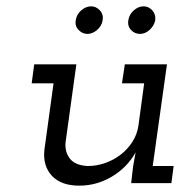

<svg xmlns="http://www.w3.org/2000/svg" viewBox="-20 -578 595 606"><path d="M394 0H521L528 -54H462L507 -375H374L365 -315H435L417 -182Q413 -154 398 -130.5Q383 -107 361 -90Q339 -73 312 -63.5Q285 -54 257 -54Q217 -56 200.5 -77.5Q184 -99 187 -129L221 -375H88L80 -315H149L120 -104Q115 -54 144 -23Q173 8 230 8Q285 8 333 -20.5Q381 -49 408 -97L400 -52ZM385 -514Q382 -496 393.5 -483.5Q405 -471 422 -471Q438 -471 452 -483.5Q466 -496 470 -514Q472 -533 460.5 -545.5Q449 -558 433 -558Q417 -558 402.5 -545.5Q388 -533 385 -514ZM219 -514Q216 -496 228 -483.5Q240 -471 256 -471Q272 -471 286.5 -483.5Q301 -496 304 -514Q307 -533 295 -545.5Q283 -558 268 -558Q251 -558 236.5 -545.5Q222 -533 219 -514Z"/></svg>

Font: Josefin Slab Thin SemiBold
Style: Italic
Weight: 600
Italic angle: -12°
Version: Version 2.000